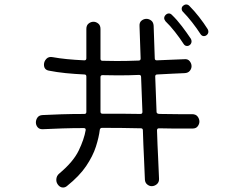

<svg xmlns="http://www.w3.org/2000/svg" viewBox="-20 -835 1040 856"><path d="M874 -683Q858 -708 836.5 -735.5Q815 -763 796 -782Q790 -788 790 -796Q790 -804 796.5 -809.5Q803 -815 810 -815Q818 -815 824 -809Q846 -787 867.5 -759.5Q889 -732 906 -705Q909 -699 909 -694Q909 -686 903 -680Q897 -674 889 -674Q880 -674 874 -683ZM798 -640Q782 -665 760 -693Q738 -721 718 -740Q712 -748 712 -754Q712 -762 718.5 -768.5Q725 -775 733 -775Q740 -775 746 -769Q769 -747 791 -718Q813 -689 831 -662Q834 -656 834 -651Q834 -642 828 -636Q822 -630 814 -630Q804 -630 798 -640ZM279 -6Q271 1 261 1Q249 1 240 -9.5Q231 -20 231 -33Q231 -51 245 -62Q307 -114 331 -164Q355 -214 362 -255V-257Q362 -264 353 -264Q304 -264 258 -262.5Q212 -261 172 -259Q156 -258 148 -267.5Q140 -277 140 -289Q140 -301 147 -311Q154 -321 169 -322Q206 -324 254 -325.5Q302 -327 356 -327Q365 -327 365 -336V-494Q365 -503 356 -503Q313 -505 273 -509Q233 -513 198 -520Q176 -524 176 -547Q176 -561 186.5 -572.5Q197 -584 216 -580Q243 -575 278 -571.5Q313 -568 356 -566Q365 -566 365 -575V-706Q365 -722 375 -730Q385 -738 397 -738Q408 -738 418 -730Q428 -722 428 -706V-573Q428 -564 437 -564Q452 -564 468 -563.5Q484 -563 500 -563Q523 -563 547.5 -563.5Q572 -564 598 -565Q607 -565 607 -574L602 -719Q601 -735 611 -743Q621 -751 633 -751Q644 -751 654 -743.5Q664 -736 665 -720L670 -575Q670 -566 679 -566Q708 -567 738.5 -568.5Q769 -570 801 -571Q817 -573 825.5 -562.5Q834 -552 834 -540Q834 -529 826.5 -519.5Q819 -510 804 -509Q780 -508 748.5 -506.5Q717 -505 681 -503Q672 -503 672 -494L678 -336Q678 -327 693 -327Q737 -326 774 -326Q811 -326 836 -326Q853 -326 861 -315.5Q869 -305 869 -293Q869 -282 861.5 -272Q854 -262 839 -262H803Q779 -262 750 -262Q721 -262 689 -263Q680 -263 680 -254Q682 -188 685 -131.5Q688 -75 689 -39Q690 -23 679.5 -14Q669 -5 656 -5Q646 -5 636.5 -12.5Q627 -20 626 -34Q625 -72 622 -129.5Q619 -187 617 -254Q617 -263 608 -263Q567 -264 523 -264.5Q479 -265 435 -265Q427 -265 425 -257Q421 -223 407.5 -181Q394 -139 364 -94.5Q334 -50 279 -6ZM606 -327Q615 -327 615 -336L609 -492Q609 -501 600 -501Q578 -500 554 -499.5Q530 -499 506 -499Q489 -499 471.5 -499.5Q454 -500 437 -500Q428 -500 428 -491V-337Q428 -328 437 -328Q480 -328 522.5 -328Q565 -328 606 -327Z"/></svg>

Font: Kiwi Maru Light
Style: Regular
Weight: 300
Designer: Hiroki-Chan
Version: Version 1.100